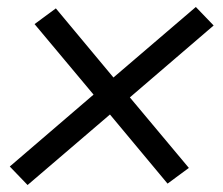

<svg xmlns="http://www.w3.org/2000/svg" viewBox="-20 -615 640 550"><path d="M59 -85 8 -138 248 -344 79 -546 140 -591 305 -393 541 -595 592 -542 352 -336 521 -134 460 -89 295 -287Z"/></svg>

Font: Iosevka HT Extended
Style: Italic
Weight: 400
Width: 7
Italic angle: -9°
Monospace: yes
Designer: Belleve Invis
Foundry: Belleve Invis
Version: Version 32.3.0; ttfautohint (v1.8.4)